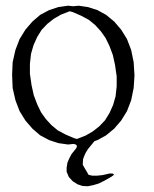

<svg xmlns="http://www.w3.org/2000/svg" viewBox="-20 -519 540 674"><path d="M270.5 59.6 291 94.7 303.7 97.7H320.3L339.8 95.7L366.2 89.8Q391.6 89.8 369.1 102.5L346.7 115.2L327.1 125L307.6 130.9L288.1 134.8L269.5 133.8L252 127.9L235.4 117.2L221.7 102.5L213.9 84V69.3L216.8 51.8L223.6 36.1L231.4 21.5L247.1 2Q255.9 -11.7 237.3 -13.7L218.8 -11.7L184.6 -16.6L152.3 -27.3L121.1 -43.9L93.8 -67.4L69.3 -95.7L48.8 -128.9L34.2 -167L24.4 -210L22.5 -256.8L24.4 -300.8L34.2 -343.8L48.8 -381.8L69.3 -415L93.8 -443.4L121.1 -466.8L152.3 -483.4L184.6 -494.1L218.8 -499L237.3 -497.1L255.9 -499L289.1 -494.1L322.3 -483.4L352.5 -466.8L380.9 -443.4L405.3 -415L425.8 -381.8L440.4 -343.8L449.2 -300.8L452.1 -253.9L449.2 -210L440.4 -167L425.8 -128.9L405.3 -95.7L380.9 -67.4L352.5 -43.9L322.3 -27.3L311.5 -23.4L289.1 3.9L281.2 16.6L275.4 29.3L271.5 40ZM224.6 -479.5 194.3 -467.8 168.9 -453.1 146.5 -435.5 126 -414.1 110.4 -388.7 97.7 -360.4 88.9 -330.1 85 -294.9V-259.8L90.8 -219.7L98.6 -184.6L110.4 -153.3L124 -125L140.6 -101.6L160.2 -80.1L182.6 -61.5L210 -46.9L239.3 -34.2L250 -31.2L280.3 -43L305.7 -57.6L328.1 -75.2L348.6 -96.7L364.3 -122.1L377 -150.4L385.7 -180.7L389.6 -215.8V-251L383.8 -291L376 -326.2L364.3 -357.4L350.6 -385.7L334 -409.2L314.5 -430.7L292 -449.2L264.6 -463.9L235.4 -476.6Z"/></svg>

Font: B2 Hana
Style: Regular
Weight: 500
Version: 2020-08-05; (max)